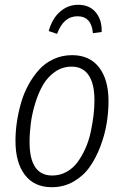

<svg xmlns="http://www.w3.org/2000/svg" viewBox="-20 -762 512 793"><path d="M215.8 -622.1 181.2 -633.8Q194.8 -684.1 227.3 -713.1Q259.8 -742.2 303.2 -742.2Q349.1 -742.2 375.2 -711.4Q401.4 -680.7 399.9 -629.9L363.8 -625Q357.9 -694.8 299.8 -694.8Q242.2 -694.8 215.8 -622.1ZM193.8 11.2Q121.6 11.2 82.8 -39.6Q43.9 -90.3 43.9 -180.2Q43.9 -217.8 49.6 -256.8Q55.2 -295.9 66.7 -336.2Q78.1 -376.5 97.4 -411.6Q116.7 -446.8 141.6 -474.4Q166.5 -502 201.7 -518.1Q236.8 -534.2 277.8 -534.2Q350.1 -534.2 389.2 -483.6Q428.2 -433.1 428.2 -344.2Q428.2 -298.8 420.4 -251.7Q412.6 -204.6 394.5 -157Q376.5 -109.4 350.3 -72.3Q324.2 -35.2 283.7 -12Q243.2 11.2 193.8 11.2ZM195.8 -37.1Q227.5 -37.1 254.6 -52Q281.7 -66.9 300.3 -92.3Q318.8 -117.7 332.8 -148.9Q346.7 -180.2 354.5 -216.1Q362.3 -252 366.2 -284.7Q370.1 -317.4 370.1 -348.1Q370.1 -416.5 345.9 -451.7Q321.8 -486.8 275.9 -486.8Q237.8 -486.8 207 -465.3Q176.3 -443.8 157.2 -410.6Q138.2 -377.4 125.2 -334.7Q112.3 -292 107.2 -252.2Q102.1 -212.4 102.1 -174.8Q102.1 -37.1 195.8 -37.1Z"/></svg>

Font: Fira Sans Compressed Light
Style: Italic
Weight: 300
Width: 3
Italic angle: -8°
Designer: Carrois Corporate & Edenspiekermann AG
Foundry: Carrois Corporate GbR & Edenspiekermann AG
Version: Version 4.203;PS 004.203;hotconv 1.0.88;makeotf.lib2.5.64775